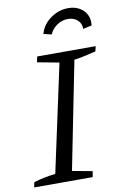

<svg xmlns="http://www.w3.org/2000/svg" viewBox="-99 -919 621 973"><g transform="rotate(-10 211.5 -432.5)"><path d="M-4 0 1 -26Q30 -35 58.5 -40.5Q87 -46 113 -49L232 -601L120 -622L126 -651H427L421 -625Q385 -616 358.5 -610.5Q332 -605 309 -602L199 -49L302 -30L297 0ZM323 -865Q356 -865 380.5 -851Q405 -837 417 -813Q429 -789 425 -758L380 -748Q381 -775 362 -793Q343 -811 312 -811Q281 -811 255.5 -793.5Q230 -776 218 -748L177 -758Q185 -789 207 -813Q229 -837 259 -851Q289 -865 323 -865Z"/></g></svg>

Font: Piazzolla 24pt
Style: Italic
Weight: 400
Italic angle: -11.3°
Designer: Juan Pablo del Peral
Foundry: Huerta Tipografica
Version: Version 2.005